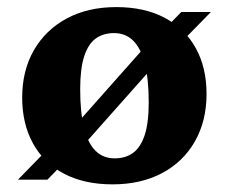

<svg xmlns="http://www.w3.org/2000/svg" viewBox="-20 -494 629 528"><path d="M29.5 0 125 -98 153 -111 397.5 -386.5 424 -405 478.5 -461H560L465 -364L437 -351L192 -75L165.5 -56.5L110.5 0ZM295.5 -58.5Q325 -58.5 345.8 -73.5Q366.5 -88.5 377.8 -122.2Q389 -156 389 -212.5Q389 -276.5 378.2 -318.8Q367.5 -361 346.5 -382Q325.5 -403 293.5 -403Q264 -403 243.2 -388Q222.5 -373 211.5 -339Q200.5 -305 200.5 -248.5Q200.5 -185 211 -142.8Q221.5 -100.5 242.5 -79.5Q263.5 -58.5 295.5 -58.5ZM289.5 13Q212 13 156.2 -16.2Q100.5 -45.5 70.8 -99.5Q41 -153.5 41 -225.5Q41 -300 73.2 -356Q105.5 -412 163.5 -443.2Q221.5 -474.5 300 -474.5Q377.5 -474.5 433 -445Q488.5 -415.5 518.2 -362Q548 -308.5 548 -235.5Q548 -161.5 516 -105.2Q484 -49 425.8 -18Q367.5 13 289.5 13Z"/></svg>

Font: Newsreader
Style: Bold
Weight: 700
Designer: Hugues Gentile
Foundry: Production Type
Version: Version 1.003